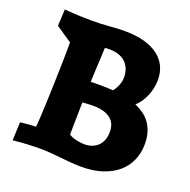

<svg xmlns="http://www.w3.org/2000/svg" viewBox="-124 -804 925 934"><g transform="rotate(20 339.0 -336.5)"><path d="M39.1 -91.8Q51.8 -93.3 65.4 -94.7Q77.1 -95.7 91.6 -96.9Q106 -98.1 120.1 -98.1Q122.1 -121.6 124 -157.5Q126 -193.4 127.4 -235.4Q128.9 -277.3 130.4 -322Q131.8 -366.7 132.8 -408Q133.8 -449.2 134.3 -483.9Q134.8 -518.6 134.8 -540L51.8 -596.2L56.2 -682.1Q77.1 -680.2 100.6 -678.7Q120.6 -677.7 145.5 -676.8Q170.4 -675.8 196.8 -675.8Q245.6 -675.8 287.4 -679.4Q329.1 -683.1 368.2 -683.1Q425.3 -683.1 468.8 -670.9Q512.2 -658.7 541 -636.7Q569.8 -614.7 584.5 -583.7Q599.1 -552.7 599.1 -515.1Q599.1 -491.2 594 -468.8Q588.9 -446.3 580.1 -426.8Q571.3 -407.2 560.1 -391.6Q548.8 -376 536.6 -365.7Q560.5 -355.5 580.8 -340.8Q601.1 -326.2 615.5 -305.9Q629.9 -285.6 637.9 -259.3Q646 -232.9 646 -199.2Q646 -153.8 629.4 -115.5Q612.8 -77.1 580.6 -49.3Q548.3 -21.5 501.5 -5.9Q454.6 9.8 394 9.8Q366.7 9.8 339.1 7.6Q311.5 5.4 284.4 2.4Q257.3 -0.5 230.7 -2.7Q204.1 -4.9 179.2 -4.9Q145.5 -4.9 111.3 -3.2Q77.1 -1.5 35.2 2.9ZM465.8 -198.2Q465.8 -218.3 459 -235.1Q452.1 -252 437.5 -263.9Q422.9 -275.9 400.1 -282.5Q377.4 -289.1 346.2 -289.1Q332.5 -289.1 316.7 -288.3Q300.8 -287.6 291 -286.1L288.1 -119.1Q296.9 -113.3 308.3 -109.1Q319.8 -105 331.5 -102.5Q343.3 -100.1 353.8 -99.1Q364.3 -98.1 370.1 -98.1Q389.6 -98.1 407 -104.2Q424.3 -110.4 437.5 -122.6Q450.7 -134.8 458.3 -153.6Q465.8 -172.4 465.8 -198.2ZM344.2 -395Q360.8 -395 377.4 -394.5Q394 -394 410.6 -392.6Q422.9 -407.2 431.4 -427.7Q439.9 -448.2 439.9 -470.2Q439.9 -494.6 432.1 -513.9Q424.3 -533.2 409.9 -546.6Q395.5 -560.1 375 -567.1Q354.5 -574.2 329.1 -574.2Q325.2 -574.2 316.2 -574.2Q307.1 -574.2 303.2 -573.2Q301.8 -542.5 300.3 -511.2Q298.8 -484.4 297.4 -453.1Q295.9 -421.9 294.9 -394Q299.3 -394.5 305.9 -394.8Q312.5 -395 319.6 -395Q326.7 -395 333.3 -395Q339.8 -395 344.2 -395Z"/></g></svg>

Font: Simonetta
Style: Black Italic
Weight: 900
Italic angle: -2°
Designer: Gayaneh Bagdasaryan
Foundry: Brownfox
Version: Version 1.002